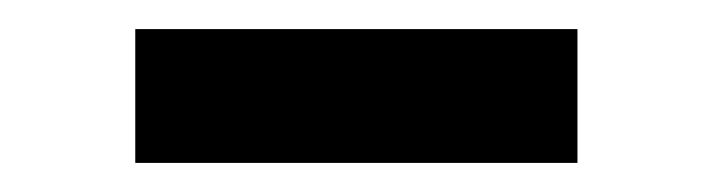

<svg xmlns="http://www.w3.org/2000/svg" viewBox="-20 -359 490 132"><path d="M73 -339H377V-247H73Z"/></svg>

Font: Bitter Pro SemiBold
Style: Regular
Weight: 600
Designer: Sol Matas, and Bitter project Authors
Foundry: Sol Matas
Version: Version 1.010